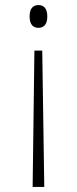

<svg xmlns="http://www.w3.org/2000/svg" viewBox="-20 -562 304 759"><path d="M132 -542C113 -542 97 -531 97 -497C97 -463 113 -452 132 -452C151 -452 167 -463 167 -497C167 -531 151 -542 132 -542ZM147 -362H116L109 177H155Z"/></svg>

Font: Noto Serif Myanmar SemiCondensed ExtraLight
Style: Regular
Weight: 200
Width: 4
Designer: Ben Mitchell and the Monotype Design Team
Foundry: Monotype Imaging Inc.
Version: Version 2.106